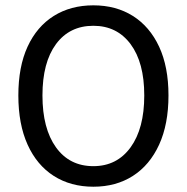

<svg xmlns="http://www.w3.org/2000/svg" viewBox="-20 -688 701 720"><path d="M330.1 12.2Q245.1 12.2 181.6 -28.3Q118.2 -68.8 83.5 -145.5Q48.8 -222.2 48.8 -330.1Q48.8 -438 83.5 -513.2Q118.2 -588.4 181.6 -628.2Q245.1 -668 330.1 -668Q415 -668 478.3 -628.2Q541.5 -588.4 576.7 -512.9Q611.8 -437.5 611.8 -330.1Q611.8 -222.2 576.7 -145.5Q541.5 -68.8 478.3 -28.3Q415 12.2 330.1 12.2ZM330.1 -64.9Q418.5 -64.9 469.7 -135.5Q521 -206.1 521 -330.1Q521 -453.6 469.7 -522.5Q418.5 -591.3 330.1 -591.3Q240.7 -591.3 189.9 -522.5Q139.2 -453.6 139.2 -330.1Q139.2 -206.1 189.9 -135.5Q240.7 -64.9 330.1 -64.9Z"/></svg>

Font: Varta Medium
Style: Regular
Weight: 500
Designer: Joana Correia, Viktoriya Grabowska, Eben Sorkin
Foundry: Sorkin Type Co.
Version: Version 1.004